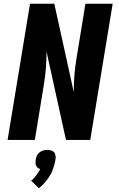

<svg xmlns="http://www.w3.org/2000/svg" viewBox="-20 -755 640 1036"><path d="M21 0 142 -735H273L378 -258Q378 -303 381.5 -349Q385 -395 393 -441L441 -735H588L467 0H336L231 -477Q231 -432 227.5 -386Q224 -340 216 -294L168 0ZM190 261 148 220Q153 216 157 212.5Q161 209 164.5 205Q168 201 171.5 196.5Q175 192 178 187.5Q181 183 185 177Q189 171 191 168L192 166L197 157Q193 156 190 154.5Q187 153 184.5 151Q182 149 180 146.5Q178 144 176 140.5Q174 137 173 134Q172 131 172 127.5Q172 124 172 119Q172 114 172 112L173 107Q174 102 175 97Q176 92 178 87.5Q180 83 183 78.5Q186 74 190 70Q194 66 198.5 63.5Q203 61 207.5 59Q212 57 218.5 55.5Q225 54 228 54H235Q239 54 243 54.5Q247 55 250 55.5Q253 56 257 57Q261 58 264 60Q267 62 270 64.5Q273 67 275 70Q277 73 277.5 76.5Q278 80 279 83.5Q280 87 280.5 92Q281 97 280 99L279 107Q278 115 276 122.5Q274 130 272 138Q270 146 267 153.5Q264 161 261.5 168.5Q259 176 254.5 183.5Q250 191 245.5 198Q241 205 236.5 211.5Q232 218 226 224.5Q220 231 213 239.5Q206 248 203 250L199 253Z"/></svg>

Font: Iosevka Aile Heavy Oblique
Style: Regular
Weight: 900
Italic angle: -9°
Designer: Belleve Invis
Foundry: Belleve Invis
Version: Version 31.1.0; ttfautohint (v1.8.4)